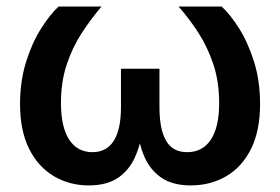

<svg xmlns="http://www.w3.org/2000/svg" viewBox="-20 -561 859 589"><path d="M252.4 7.8Q193.4 7.8 145.3 -20.5Q97.2 -48.8 69.3 -104.5Q41.5 -160.2 41.5 -242.2Q41.5 -311.5 59.8 -370.4Q78.1 -429.2 105.7 -472.9Q133.3 -516.6 159.7 -541H291.5Q258.8 -502.9 230.5 -459.2Q202.1 -415.5 184.6 -362.8Q167 -310.1 167 -244.6Q167 -171.4 192.1 -132.8Q217.3 -94.2 263.7 -94.2Q307.1 -94.2 329.1 -129.2Q351.1 -164.1 351.1 -231.9V-350.1H469.2V-231.9Q469.2 -164.1 489.5 -129.2Q509.8 -94.2 554.2 -94.2Q601.6 -94.2 627 -132.8Q652.3 -171.4 652.3 -244.6Q652.3 -311 634.3 -364.5Q616.2 -418 588.1 -461.2Q560.1 -504.4 527.8 -541H659.7Q686 -517.6 713.4 -474.1Q740.7 -430.7 759.3 -371.8Q777.8 -313 777.8 -242.2Q777.8 -159.7 750 -104Q722.2 -48.3 673.8 -20.3Q625.5 7.8 565.4 7.8Q510.3 7.8 475.8 -15.4Q441.4 -38.6 423.3 -79.6Q405.3 -120.6 398.9 -173.8H418.5Q412.6 -119.6 394 -78.6Q375.5 -37.6 341.1 -14.9Q306.6 7.8 252.4 7.8Z"/></svg>

Font: Inter 17pt SemiBold
Style: Regular
Weight: 600
Version: Version 4.001;git-66647c0bb